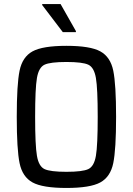

<svg xmlns="http://www.w3.org/2000/svg" viewBox="-20 -923 658 951"><path d="M63 -344Q63 -505 77 -573Q91 -641 141 -668.5Q191 -696 309 -696Q427 -696 477 -668.5Q527 -641 541 -573Q555 -505 555 -344Q555 -183 541 -115Q527 -47 477 -19.5Q427 8 309 8Q191 8 141 -19.5Q91 -47 77 -115Q63 -183 63 -344ZM464 -344Q464 -485 455 -537Q446 -589 417.5 -602.5Q389 -616 309 -616Q229 -616 200.5 -602.5Q172 -589 163 -537Q154 -485 154 -344Q154 -203 163 -151Q172 -99 200.5 -85.5Q229 -72 309 -72Q389 -72 417.5 -85.5Q446 -99 455 -151Q464 -203 464 -344ZM291 -764 189 -898V-903H280L356 -769V-764Z"/></svg>

Font: Saira Semi Condensed
Style: Regular
Weight: 400
Width: 4
Designer: Hector Gatti with collaboration of the Omnibus-Type team
Foundry: Omnibus-Type
Version: Version 1.001; ttfautohint (v1.8)